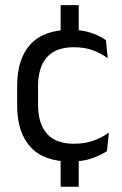

<svg xmlns="http://www.w3.org/2000/svg" viewBox="-20 -615 474 744"><path d="M285 -468H215V-595H285ZM285 108.5H215V-30.5H285ZM254 11Q149 11 97.8 -45.8Q46.5 -102.5 46.5 -206.5V-282.5Q46.5 -387 98 -443.2Q149.5 -499.5 254 -499.5Q285 -499.5 310.5 -493.8Q336 -488 356.2 -478.8Q376.5 -469.5 390.5 -459.5L397.5 -389Q374 -407 341.8 -419.5Q309.5 -432 266 -432Q196 -432 161.8 -393.2Q127.5 -354.5 127.5 -280.5V-208.5Q127.5 -136 161.8 -97Q196 -58 266 -58Q311 -58 343.8 -70.5Q376.5 -83 402 -101L394.5 -29.5Q372.5 -14.5 337 -1.8Q301.5 11 254 11Z"/></svg>

Font: Anek Gurmukhi
Style: Regular
Weight: 400
Designer: Sarang Kulkarni (Gurmukhi), Yesha Goshar (Latin)
Foundry: Ek Type
Version: Version 1.003